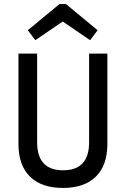

<svg xmlns="http://www.w3.org/2000/svg" viewBox="-20 -914 620 946"><path d="M290 12Q184 12 127.5 -44Q71 -100 71 -204V-650H163V-213Q163 -75 291 -75Q419 -75 419 -213V-650H509V-204Q509 -100 452.5 -44Q396 12 290 12ZM154 -716 117 -765 273 -894H305L461 -765L424 -716L289 -808Z"/></svg>

Font: Sometype Mono Medium
Style: Regular
Weight: 500
Monospace: yes
Designer: Ryoichi Tsunekawa
Foundry: Dharma Type
Version: Version 1.000; ttfautohint (v1.8.3)